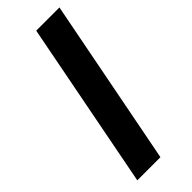

<svg xmlns="http://www.w3.org/2000/svg" viewBox="-230 -717 745 745"><g transform="rotate(-45 143.0 -344.0)"><path d="M285.6 -688 151.9 0H24.9L158.2 -688Z"/></g></svg>

Font: Arimo SemiBold
Style: Italic
Weight: 600
Italic angle: -12°
Version: Version 1.33